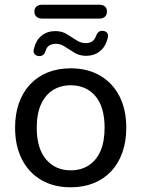

<svg xmlns="http://www.w3.org/2000/svg" viewBox="-20 -786 600 815"><path d="M280 9Q208 9 155 -22Q102 -53 73 -110Q44 -167 44 -244Q44 -302 60.5 -348.5Q77 -395 108 -428Q139 -461 182.5 -478.5Q226 -496 280 -496Q352 -496 405 -465Q458 -434 487 -377.5Q516 -321 516 -244Q516 -186 499.5 -139Q483 -92 452 -59Q421 -26 377.5 -8.5Q334 9 280 9ZM280 -63Q324 -63 356.5 -84Q389 -105 406.5 -145Q424 -185 424 -244Q424 -332 385 -378Q346 -424 280 -424Q237 -424 204.5 -403.5Q172 -383 154 -343Q136 -303 136 -244Q136 -156 175.5 -109.5Q215 -63 280 -63ZM160 -707Q144 -707 135 -715Q126 -723 126 -737Q126 -751 135 -758.5Q144 -766 160 -766H400Q417 -766 425.5 -758.5Q434 -751 434 -737Q434 -723 425.5 -715Q417 -707 400 -707ZM144 -548Q133 -549 126.5 -557Q120 -565 124 -579Q133 -616 157 -635Q181 -654 215 -654Q243 -654 264 -641Q285 -628 304 -615.5Q323 -603 343 -603Q360 -603 371 -610Q382 -617 388 -634Q392 -645 399 -650.5Q406 -656 417 -655Q429 -654 435 -646Q441 -638 437 -624Q428 -587 403.5 -568Q379 -549 346 -549Q318 -549 296.5 -562Q275 -575 256 -587.5Q237 -600 218 -600Q201 -600 189.5 -593Q178 -586 173 -569Q170 -558 162.5 -552.5Q155 -547 144 -548Z"/></svg>

Font: Nunito Medium
Style: Regular
Weight: 500
Designer: Vernon Adams
Foundry: Vernon Adams
Version: Version 3.602